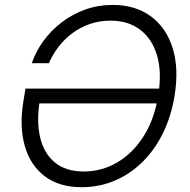

<svg xmlns="http://www.w3.org/2000/svg" viewBox="-20 -758 779 788"><path d="M315.4 10.3Q222.7 10.3 163.6 -34.7Q104.5 -79.6 81.8 -158.7Q59.1 -237.8 75.7 -340.3L84.5 -394.5H650.9L640.6 -333.5H119.6L143.1 -343.8Q129.4 -259.3 144.8 -193.8Q160.2 -128.4 205.1 -91.3Q250 -54.2 324.2 -54.2Q397.9 -54.2 461.4 -91.6Q524.9 -128.9 569.1 -198.2Q613.3 -267.6 628.9 -363.3Q645 -460 624.8 -529.3Q604.5 -598.6 555.2 -636Q505.9 -673.3 433.6 -673.3Q388.7 -673.3 349.1 -659.7Q309.6 -646 277.1 -621.8Q244.6 -597.7 220.2 -565.9Q195.8 -534.2 180.7 -498.5H110.4Q127 -546.9 158.4 -590.1Q189.9 -633.3 233.4 -666.5Q276.9 -699.7 329.8 -718.8Q382.8 -737.8 442.4 -737.8Q535.2 -737.8 598.6 -691.4Q662.1 -645 688.5 -561Q714.8 -477.1 696.3 -363.8Q682.1 -278.3 647.9 -209.7Q613.8 -141.1 563.2 -91.8Q512.7 -42.5 449.7 -16.1Q386.7 10.3 315.4 10.3Z"/></svg>

Font: Inter 18pt Light
Style: Italic
Weight: 300
Italic angle: -9.3988°
Designer: Rasmus Andersson
Foundry: rsms
Version: Version 4.001;git-66647c0bb